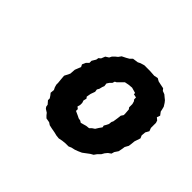

<svg xmlns="http://www.w3.org/2000/svg" viewBox="-79 -799 455 455"><g transform="rotate(45 148.5 -571.5)"><path d="M157 -438 148 -439 140 -441 129 -443 120 -445 114 -449 103 -451 98 -456 94 -461 86 -466 83 -470 82 -476 75 -484V-490L71 -496L67 -501L68 -511L65 -517L63 -524V-530L62 -540L61 -552L68 -566L69 -580L71 -585L75 -595L72 -601L76 -610L82 -616V-623L88 -633L89 -639L94 -643L98 -653L106 -658L109 -664L115 -670L120 -674L125 -681L135 -686L142 -690L148 -696L162 -698L168 -701L178 -704H186H197L212 -703L222 -705L229 -701L238 -699L248 -697L252 -692L260 -689L266 -684L271 -680L275 -675L280 -667L282 -659L283 -654L289 -646L286 -638L292 -633L294 -627V-610L297 -602L292 -593L291 -582L294 -575L289 -560L288 -550L287 -543L282 -534L281 -527L279 -517L273 -508L271 -501L264 -496L259 -490L255 -483L248 -476L243 -469L236 -465L228 -459L220 -453L211 -449L203 -446L194 -444L187 -441H177L167 -440ZM168 -501 182 -505 191 -506 196 -511 202 -515 207 -523 212 -530 211 -535 214 -540 217 -546 218 -554 220 -558 222 -571 223 -580 227 -586V-591L226 -604L223 -608V-619L221 -626L218 -630V-636L209 -638V-642L195 -646L184 -645L174 -643L166 -635L160 -629L156 -627L154 -621L149 -616L145 -610L146 -602L144 -597L142 -589L139 -584L140 -577L136 -566L134 -555L137 -551L135 -543L137 -537V-530L135 -523L140 -519V-513L151 -508L157 -505L163 -504Z"/></g></svg>

Font: Winky Rough SemiBold
Style: Italic
Weight: 600
Italic angle: -8.97852°
Designer: Simon Atzbach
Foundry: typofactur
Version: Version 1.206; ttfautohint (v1.8.4.7-5d5b)